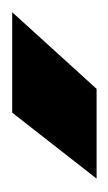

<svg xmlns="http://www.w3.org/2000/svg" viewBox="50 -790 182 323"><g transform="rotate(-90 141.5 -629.0)"><path d="M2 -558 113 -700H282L153 -558Z"/></g></svg>

Font: Figtree ExtraBold
Style: Regular
Weight: 800
Designer: Erik Kennedy
Foundry: Erik Kennedy
Version: Version 2.002